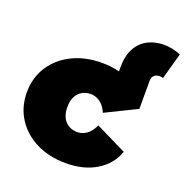

<svg xmlns="http://www.w3.org/2000/svg" viewBox="-136 -885 987 1020"><g transform="rotate(20 358.0 -375.0)"><path d="M613 -395 438 -309Q421 -347 396.5 -364Q372 -381 343 -381Q318 -381 296.5 -369Q275 -357 262.5 -333.5Q250 -310 250 -274Q250 -238 262.5 -214Q275 -190 296.5 -178Q318 -166 343 -166Q372 -166 396.5 -183Q421 -200 438 -238L613 -152Q586 -76 515 -33Q444 10 344 10Q250 10 177 -26Q104 -62 62.5 -126.5Q21 -191 21 -274Q21 -357 62.5 -421Q104 -485 177 -521Q250 -557 344 -557Q398 -557 443 -545V-569Q443 -635 467 -677.5Q491 -720 531.5 -740Q572 -760 620 -760Q668 -760 716 -740L675 -592Q660 -597 645.5 -594.5Q631 -592 622 -581.5Q613 -571 613 -552Z"/></g></svg>

Font: Montserrat Thin Black
Style: Regular
Weight: 900
Version: Version 9.000